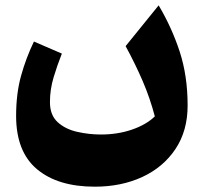

<svg xmlns="http://www.w3.org/2000/svg" viewBox="-20 -434 758 715"><path d="M556.6 -0.5Q538.6 -68.8 511.5 -131.8Q484.4 -194.8 447.8 -262.2L570.8 -414.1Q619.6 -332 649.2 -241.7Q678.7 -151.4 678.7 -41Q678.7 53.2 633.3 121.1Q587.9 189 509.8 225.1Q431.6 261.2 333 261.2Q195.3 261.2 117.7 196Q40 130.9 40 -2.4Q40 -85.9 58.6 -152.3Q77.1 -218.8 106.4 -279.3L210.4 -234.4Q193.8 -192.9 179.9 -147Q166 -101.1 166 -53.7Q166 -5.4 194.6 20.8Q223.1 46.9 267.1 56.9Q311 66.9 356 66.9Q418 66.9 470.9 48.8Q523.9 30.8 556.6 -0.5Z"/></svg>

Font: Pinar DS4-Bold
Style: Regular
Weight: 700
Designer: Amin Abedi
Version: Version 2.000